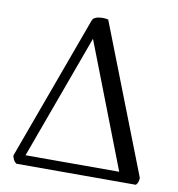

<svg xmlns="http://www.w3.org/2000/svg" viewBox="-76 -724 734 793"><g transform="rotate(10 291.5 -327.5)"><path d="M45 0Q37 -5 32 -15Q27 -25 27 -32L248 -636Q251 -644 258 -648Q265 -652 274 -653.5Q283 -655 289 -655Q296 -655 302 -654.5Q308 -654 315 -652L557 -31Q557 -11 546 0ZM69 -22 55 -41H488L475 -25L259 -583H274Z"/></g></svg>

Font: Petrona
Style: Regular
Weight: 400
Designer: Ringo R. Seeber
Foundry: Ringo R. Seeber
Version: Version 2.001; ttfautohint (v1.8.3)